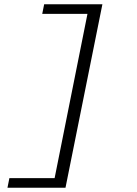

<svg xmlns="http://www.w3.org/2000/svg" viewBox="-20 -728 640 900"><path d="M15 152H287L460 -708H187L178 -663H390L236 107H24L15 152Z"/></svg>

Font: Source Code Variable
Style: Italic
Weight: 400
Italic angle: -11°
Monospace: yes
Designer: Paul D. Hunt, Teo Tuominen
Foundry: Adobe Systems Incorporated
Version: Version 1.005;PS 1.0;hotconv 16.6.54;makeotf.lib2.5.65590